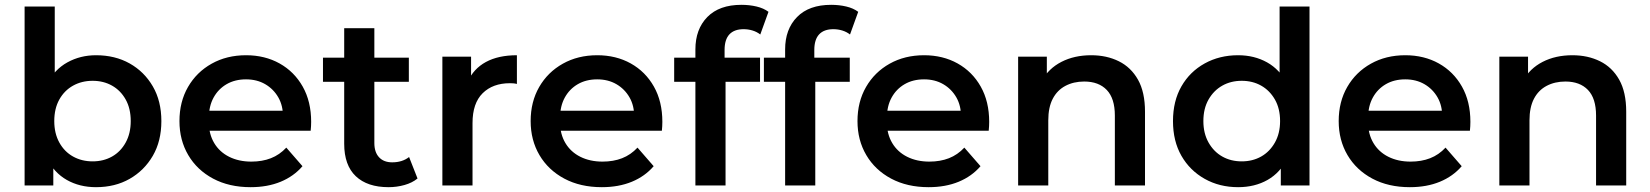

<svg xmlns="http://www.w3.org/2000/svg" viewBox="-20 -769 6839 796"><path d="M378 7Q310 7 257 -23Q204 -53 173.5 -113.5Q143 -174 143 -267Q143 -361 174.5 -421Q206 -481 259.5 -510.5Q313 -540 378 -540Q457 -540 517.5 -506Q578 -472 613.5 -411Q649 -350 649 -267Q649 -184 613.5 -123Q578 -62 517.5 -27.5Q457 7 378 7ZM82 0V-742H207V-410L197 -268L201 -126V0ZM364 -100Q409 -100 444.5 -120Q480 -140 501 -178Q522 -216 522 -267Q522 -319 501 -356.5Q480 -394 444.5 -414Q409 -434 364 -434Q319 -434 283 -414Q247 -394 226 -356.5Q205 -319 205 -267Q205 -216 226 -178Q247 -140 283 -120Q319 -100 364 -100Z M1019 7Q930 7 863.5 -28.5Q797 -64 760.5 -126Q724 -188 724 -267Q724 -347 759.5 -408.5Q795 -470 857.5 -505Q920 -540 1000 -540Q1078 -540 1139 -506Q1200 -472 1235 -410Q1270 -348 1270 -264Q1270 -256 1269.5 -246Q1269 -236 1268 -227H823V-310H1202L1153 -284Q1154 -330 1134 -365Q1114 -400 1079.5 -420Q1045 -440 1000 -440Q954 -440 919.5 -420Q885 -400 865.5 -364.5Q846 -329 846 -281V-261Q846 -213 868 -176Q890 -139 930 -119Q970 -99 1022 -99Q1067 -99 1103 -113Q1139 -127 1167 -157L1234 -80Q1198 -38 1143.5 -15.5Q1089 7 1019 7Z M1591 7Q1503 7 1455 -38.5Q1407 -84 1407 -173V-652H1532V-176Q1532 -138 1551.5 -117Q1571 -96 1606 -96Q1648 -96 1676 -118L1711 -29Q1689 -11 1657 -2Q1625 7 1591 7ZM1319 -430V-530H1675V-430Z M1814 0V-534H1933V-387L1919 -430Q1943 -484 1994.5 -512Q2046 -540 2123 -540V-421Q2115 -423 2108 -423.5Q2101 -424 2094 -424Q2023 -424 1981 -382.5Q1939 -341 1939 -259V0Z M2475 7Q2386 7 2319.5 -28.5Q2253 -64 2216.5 -126Q2180 -188 2180 -267Q2180 -347 2215.5 -408.5Q2251 -470 2313.5 -505Q2376 -540 2456 -540Q2534 -540 2595 -506Q2656 -472 2691 -410Q2726 -348 2726 -264Q2726 -256 2725.5 -246Q2725 -236 2724 -227H2279V-310H2658L2609 -284Q2610 -330 2590 -365Q2570 -400 2535.5 -420Q2501 -440 2456 -440Q2410 -440 2375.5 -420Q2341 -400 2321.5 -364.5Q2302 -329 2302 -281V-261Q2302 -213 2324 -176Q2346 -139 2386 -119Q2426 -99 2478 -99Q2523 -99 2559 -113Q2595 -127 2623 -157L2690 -80Q2654 -38 2599.5 -15.5Q2545 7 2475 7Z M2863 0V-564Q2863 -648 2912.5 -698.5Q2962 -749 3054 -749Q3087 -749 3116.5 -742Q3146 -735 3166 -720L3132 -626Q3118 -637 3100 -642.5Q3082 -648 3063 -648Q3024 -648 3004 -626.5Q2984 -605 2984 -562V-502L2988 -446V0ZM2775 -430V-530H3131V-430Z M3235 0V-564Q3235 -648 3284.5 -698.5Q3334 -749 3426 -749Q3459 -749 3488.5 -742Q3518 -735 3538 -720L3504 -626Q3490 -637 3472 -642.5Q3454 -648 3435 -648Q3396 -648 3376 -626.5Q3356 -605 3356 -562V-502L3360 -446V0ZM3147 -430V-530H3503V-430Z M3830 7Q3741 7 3674.5 -28.5Q3608 -64 3571.5 -126Q3535 -188 3535 -267Q3535 -347 3570.5 -408.5Q3606 -470 3668.5 -505Q3731 -540 3811 -540Q3889 -540 3950 -506Q4011 -472 4046 -410Q4081 -348 4081 -264Q4081 -256 4080.5 -246Q4080 -236 4079 -227H3634V-310H4013L3964 -284Q3965 -330 3945 -365Q3925 -400 3890.5 -420Q3856 -440 3811 -440Q3765 -440 3730.5 -420Q3696 -400 3676.5 -364.5Q3657 -329 3657 -281V-261Q3657 -213 3679 -176Q3701 -139 3741 -119Q3781 -99 3833 -99Q3878 -99 3914 -113Q3950 -127 3978 -157L4045 -80Q4009 -38 3954.5 -15.5Q3900 7 3830 7Z M4504 -540Q4568 -540 4618.5 -515Q4669 -490 4698 -438.5Q4727 -387 4727 -306V0H4602V-290Q4602 -361 4568.5 -396Q4535 -431 4475 -431Q4431 -431 4397 -413Q4363 -395 4344.5 -359.5Q4326 -324 4326 -270V0H4201V-534H4320V-390L4299 -434Q4327 -485 4380.5 -512.5Q4434 -540 4504 -540Z M5113 7Q5036 7 4974.5 -27.5Q4913 -62 4878 -123Q4843 -184 4843 -267Q4843 -350 4878 -411Q4913 -472 4974.5 -506Q5036 -540 5113 -540Q5180 -540 5233 -510.5Q5286 -481 5317 -421Q5348 -361 5348 -267Q5348 -174 5318 -113.5Q5288 -53 5235 -23Q5182 7 5113 7ZM5128 -100Q5173 -100 5208.5 -120Q5244 -140 5265.5 -178Q5287 -216 5287 -267Q5287 -319 5265.5 -356.5Q5244 -394 5208.5 -414Q5173 -434 5128 -434Q5083 -434 5047.5 -414Q5012 -394 4990.5 -356.5Q4969 -319 4969 -267Q4969 -216 4990.5 -178Q5012 -140 5047.5 -120Q5083 -100 5128 -100ZM5290 0V-126L5295 -268L5285 -410V-742H5409V0Z M5825 7Q5736 7 5669.5 -28.5Q5603 -64 5566.5 -126Q5530 -188 5530 -267Q5530 -347 5565.5 -408.5Q5601 -470 5663.5 -505Q5726 -540 5806 -540Q5884 -540 5945 -506Q6006 -472 6041 -410Q6076 -348 6076 -264Q6076 -256 6075.5 -246Q6075 -236 6074 -227H5629V-310H6008L5959 -284Q5960 -330 5940 -365Q5920 -400 5885.5 -420Q5851 -440 5806 -440Q5760 -440 5725.5 -420Q5691 -400 5671.5 -364.5Q5652 -329 5652 -281V-261Q5652 -213 5674 -176Q5696 -139 5736 -119Q5776 -99 5828 -99Q5873 -99 5909 -113Q5945 -127 5973 -157L6040 -80Q6004 -38 5949.5 -15.5Q5895 7 5825 7Z M6499 -540Q6563 -540 6613.5 -515Q6664 -490 6693 -438.5Q6722 -387 6722 -306V0H6597V-290Q6597 -361 6563.5 -396Q6530 -431 6470 -431Q6426 -431 6392 -413Q6358 -395 6339.5 -359.5Q6321 -324 6321 -270V0H6196V-534H6315V-390L6294 -434Q6322 -485 6375.5 -512.5Q6429 -540 6499 -540Z"/></svg>

Font: MOST Montserrat SemiBold
Style: Regular
Weight: 600
Designer: Julieta Ulanovsky
Foundry: Julieta Ulanovsky
Version: Version 8.000;March 11, 2024;FontCreator 15.0.0.2926 64-bit